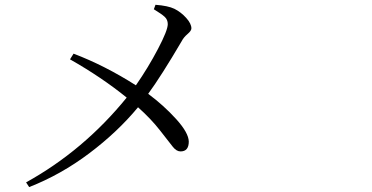

<svg xmlns="http://www.w3.org/2000/svg" viewBox="-20 -761 1540 794"><path d="M616.2 -722.7 623 -741.2Q674.8 -737.3 701.2 -724.6Q728.5 -710.9 750 -687Q771.5 -663.1 771.5 -643.6Q771.5 -633.8 755.4 -620.1Q739.3 -606.4 731.4 -590.8Q646.5 -446.3 592.8 -373Q657.2 -325.2 708.5 -268.6Q759.8 -211.9 760.7 -175.8Q760.7 -134.8 726.6 -134.8Q710 -134.8 694.8 -153.8Q679.7 -172.9 642.1 -221.2Q604.5 -269.5 550.8 -317.4Q465.8 -214.8 349.1 -127Q232.4 -39.1 100.6 12.7L87.9 -6.8Q326.2 -138.7 503.9 -357.4Q400.4 -441.4 269.5 -515.6L284.2 -539.1Q413.1 -490.2 542 -408.2Q592.8 -481.4 633.3 -558.6Q673.8 -635.7 673.8 -661.1Q673.8 -679.7 661.1 -691.4Q648.4 -703.1 616.2 -722.7Z"/></svg>

Font: Bpmf Zihi Serif Regular
Style: Regular
Weight: 400
Foundry: But Ko
Version: Version 1.320